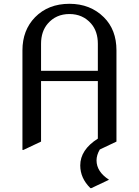

<svg xmlns="http://www.w3.org/2000/svg" viewBox="-20 -767 728 1007"><path d="M195.3 -395.5H493.2V-537.1Q493.2 -602.5 458 -643.1Q414.1 -693.4 344.2 -693.4Q273.9 -693.4 230.5 -643.1Q195.3 -602.1 195.3 -537.1ZM97.7 19.5V-502.9Q97.7 -608.4 163.6 -676.3Q232.9 -747.1 344.2 -747.1Q453.6 -747.1 524.9 -676.3Q590.8 -610.8 590.8 -502.9V-24.4L503.4 17.1Q486.3 46.4 486.3 74.2Q486.3 133.3 551.8 175.8L459 219.7H454.1Q400.9 167.5 400.9 100.6Q400.9 18.6 493.2 -40V-341.8H195.3V-24.4L102.5 19.5Z"/></svg>

Font: Nova Slim
Style: Book
Weight: 400
Version: Version 2.000